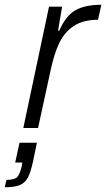

<svg xmlns="http://www.w3.org/2000/svg" viewBox="-71 -538 446 807"><path d="M135 -510H190L173 -409H178Q206 -473 247 -495.5Q288 -518 355 -518L341 -455Q279 -455 239.5 -429Q200 -403 178 -357Q156 -311 141 -239L89 0H27ZM20 162 23 145H-7L11 62H84L68 140Q58 186 46 208.5Q34 231 12 240Q-10 249 -51 249L-44 218Q-11 218 0.5 207Q12 196 20 162Z"/></svg>

Font: Saira Semi Condensed Light
Style: Italic
Weight: 300
Width: 4
Italic angle: -12°
Designer: Hector Gatti with collaboration of the Omnibus-Type team
Foundry: Omnibus-Type
Version: Version 1.001; ttfautohint (v1.8)